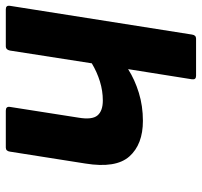

<svg xmlns="http://www.w3.org/2000/svg" viewBox="-37 -658 695 661"><g transform="rotate(-90 310.5 -327.5)"><path d="M609 -655Q623 -655 621 -641L522 -14Q520 0 508 0H380Q366 0 368 -14L403 -234Q367 -211 321.5 -197Q276 -183 225 -183Q144 -183 102.5 -229.5Q61 -276 78 -381L119 -641Q121 -655 133 -655H260Q275 -655 273 -641L236 -405Q228 -358 243.5 -339.5Q259 -321 295 -321Q328 -321 360.5 -331Q393 -341 423 -359L467 -641Q470 -655 481 -655Z"/></g></svg>

Font: Sofia Sans Semi Condensed Black
Style: Italic
Weight: 900
Italic angle: -9°
Version: Version 4.100